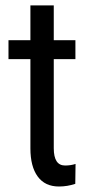

<svg xmlns="http://www.w3.org/2000/svg" viewBox="-20 -676 335 706"><path d="M177.7 -130.9Q177.7 -67.4 219.2 -67.4Q240.2 -67.4 257.8 -73.2L256.8 0Q227.5 9.8 196.8 9.8Q145.5 9.8 118.7 -26.9Q91.8 -63.5 91.8 -130.4V-458.5H11.2V-528.3H91.8V-656.2H177.7V-528.3H257.3V-458.5H177.7Z"/></svg>

Font: RobotoCondensed-Regular
Style: Regular
Weight: 400
Designer: Google
Version: Version 2.001201; 2014